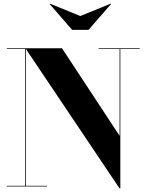

<svg xmlns="http://www.w3.org/2000/svg" viewBox="-20 -1012 794 1042"><path d="M416 -925 580.5 -992 582.5 -990 460.5 -850H371.5L249.5 -990L251.5 -992ZM17 -3.5H116V-746.5H17V-750H316.5L629 -275V-746.5H515.5V-750H738V-746.5H633V10H628.5L120 -747V-3.5H235V0H17Z"/></svg>

Font: Bodoni* 48
Style: Bold
Weight: 700
Version: Version 2.2